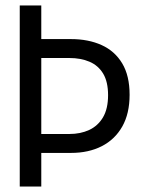

<svg xmlns="http://www.w3.org/2000/svg" viewBox="-20 -680 527 700"><path d="M130.5 0H52V-660H130.5V-537.5H239Q302 -537.5 350.2 -515.8Q398.5 -494 425.5 -449Q452.5 -404 452.5 -334.5Q452.5 -266 425.8 -218.8Q399 -171.5 351 -147Q303 -122.5 239 -122.5H130.5ZM233 -191.5Q273.5 -191.5 305.2 -206.2Q337 -221 355.5 -252.2Q374 -283.5 374 -333Q374 -382 356 -411.8Q338 -441.5 306.2 -455Q274.5 -468.5 233 -468.5H130.5V-191.5Z"/></svg>

Font: Lucymar Sans
Style: Regular
Weight: 400
Foundry: The League of Moveable Type (original font) / Main changes by Cristiano Sobral with portions from Mirco Monsees
Version: Version 2.001;August 30, 2020;FontCreator 13.0.0.2681 64-bit